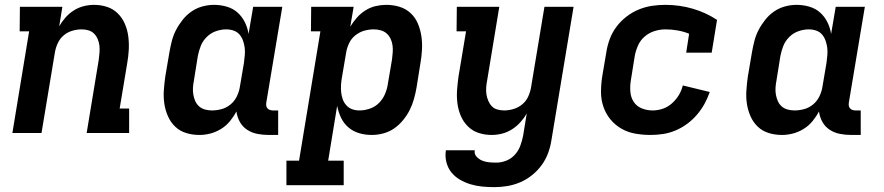

<svg xmlns="http://www.w3.org/2000/svg" viewBox="-20 -548 3640 791"><path d="M31 0 100 -419H61L62 -520H237L224 -440Q235 -459 250 -476Q265 -493 284 -505Q303 -517 324.5 -522.5Q346 -528 367 -528Q396 -528 421.5 -519.5Q447 -511 465.5 -492.5Q484 -474 494.5 -449.5Q505 -425 508.5 -398Q512 -371 510.5 -343Q509 -315 504 -287L473 -101H512V0H337L387 -303Q389 -318 390 -332.5Q391 -347 389.5 -360.5Q388 -374 382.5 -387Q377 -400 367.5 -409.5Q358 -419 344.5 -423Q331 -427 316 -427Q297 -427 277 -421Q257 -415 241.5 -401.5Q226 -388 217.5 -369Q209 -350 206 -331L151 0Z M802 8Q773 8 747 0Q721 -8 702 -26Q683 -44 672 -69Q661 -94 657 -121Q653 -148 655 -176.5Q657 -205 661 -233L678 -333Q682 -356 688 -379.5Q694 -403 705.5 -425Q717 -447 733 -467Q749 -487 769.5 -501Q790 -515 814 -521.5Q838 -528 861 -528Q889 -528 914.5 -520.5Q940 -513 958.5 -496.5Q977 -480 988.5 -457Q1000 -434 1004 -408L1023 -520H1143L1077 -125Q1076 -118 1077 -112Q1078 -106 1082 -101.5Q1086 -97 1092 -95Q1098 -93 1104 -93H1126V8H1087Q1063 8 1040 3.5Q1017 -1 998 -13.5Q979 -26 968 -46Q957 -66 954 -89Q943 -68 927.5 -49Q912 -30 891 -17Q870 -4 847 2Q824 8 802 8ZM853 -93Q873 -93 893 -98.5Q913 -104 929.5 -117.5Q946 -131 955.5 -150.5Q965 -170 968 -189L985 -289Q987 -305 988.5 -321Q990 -337 988 -352Q986 -367 981 -381Q976 -395 966.5 -406Q957 -417 942.5 -422Q928 -427 912 -427Q891 -427 869.5 -419.5Q848 -412 831.5 -395.5Q815 -379 807 -358.5Q799 -338 795 -317L779 -217Q776 -202 775 -187Q774 -172 776.5 -158Q779 -144 784.5 -131.5Q790 -119 800 -110Q810 -101 824 -97Q838 -93 853 -93Z M1396 215H1160V114H1212L1300 -419H1261L1262 -520H1437L1423 -438Q1435 -458 1450.5 -475.5Q1466 -493 1486 -505.5Q1506 -518 1528 -523Q1550 -528 1571 -528Q1600 -528 1626 -520Q1652 -512 1671.5 -494Q1691 -476 1701.5 -451Q1712 -426 1716 -399Q1720 -372 1718.5 -343.5Q1717 -315 1712 -287L1696 -187Q1692 -164 1685.5 -140.5Q1679 -117 1668 -95Q1657 -73 1640.5 -53Q1624 -33 1604 -19Q1584 -5 1559.5 1.5Q1535 8 1512 8Q1484 8 1459 0.5Q1434 -7 1415 -23.5Q1396 -40 1385 -63Q1374 -86 1369 -112L1332 114H1396ZM1461 -93Q1482 -93 1504 -100.5Q1526 -108 1542 -124.5Q1558 -141 1566.5 -161.5Q1575 -182 1578 -203L1595 -303Q1597 -318 1598 -333Q1599 -348 1597 -362Q1595 -376 1589 -388.5Q1583 -401 1573 -410Q1563 -419 1549 -423Q1535 -427 1520 -427Q1500 -427 1480.5 -421.5Q1461 -416 1444 -402.5Q1427 -389 1418 -369.5Q1409 -350 1406 -331L1389 -231Q1386 -215 1385 -199Q1384 -183 1385.5 -168Q1387 -153 1392 -139Q1397 -125 1407 -114Q1417 -103 1431 -98Q1445 -93 1461 -93Z M2016 223Q1991 223 1966 220.5Q1941 218 1918 211Q1895 204 1874.5 192Q1854 180 1839.5 162Q1825 144 1819 120Q1813 96 1817 71H1936Q1933 86 1943 97Q1953 108 1966 113.5Q1979 119 1994 120.5Q2009 122 2025 122Q2045 122 2065.5 114Q2086 106 2101 89.5Q2116 73 2123.5 52.5Q2131 32 2135 12L2150 -80Q2139 -61 2123.5 -44Q2108 -27 2089 -15Q2070 -3 2048.5 2.5Q2027 8 2006 8Q1977 8 1951.5 -0.5Q1926 -9 1907.5 -27.5Q1889 -46 1878.5 -70.5Q1868 -95 1864.5 -122Q1861 -149 1863 -177Q1865 -205 1869 -233L1900 -419H1861L1862 -520H2037L1987 -217Q1984 -202 1983 -187.5Q1982 -173 1984 -159.5Q1986 -146 1991.5 -133Q1997 -120 2006 -110.5Q2015 -101 2028.5 -97Q2042 -93 2057 -93Q2076 -93 2096 -99Q2116 -105 2132 -118.5Q2148 -132 2156.5 -151Q2165 -170 2168 -189L2223 -520H2343L2252 28Q2248 55 2238.5 81.5Q2229 108 2212 131.5Q2195 155 2172 173.5Q2149 192 2123 203Q2097 214 2070 218.5Q2043 223 2016 223Z M2660 8Q2628 8 2597 2.5Q2566 -3 2540 -18Q2514 -33 2495 -56Q2476 -79 2466 -108Q2456 -137 2456 -169Q2456 -201 2461 -233L2478 -333Q2482 -360 2492 -387Q2502 -414 2519.5 -437.5Q2537 -461 2561 -479.5Q2585 -498 2612 -509Q2639 -520 2666.5 -524Q2694 -528 2721 -528Q2780 -528 2834.5 -512Q2889 -496 2934 -466L2912 -331H2807L2819 -409Q2797 -418 2772 -422.5Q2747 -427 2721 -427Q2699 -427 2676.5 -420Q2654 -413 2636 -397.5Q2618 -382 2608.5 -360.5Q2599 -339 2595 -317L2579 -217Q2575 -193 2577 -169.5Q2579 -146 2591 -128Q2603 -110 2624 -101.5Q2645 -93 2669 -93Q2690 -93 2710.5 -100Q2731 -107 2748 -122Q2765 -137 2776.5 -156Q2788 -175 2793 -196L2904 -169Q2895 -143 2882 -119.5Q2869 -96 2851 -75Q2833 -54 2810.5 -37.5Q2788 -21 2763 -10.5Q2738 0 2712 4Q2686 8 2660 8Z M3202 8Q3173 8 3147 0Q3121 -8 3102 -26Q3083 -44 3072 -69Q3061 -94 3057 -121Q3053 -148 3055 -176.5Q3057 -205 3061 -233L3078 -333Q3082 -356 3088 -379.5Q3094 -403 3105.5 -425Q3117 -447 3133 -467Q3149 -487 3169.5 -501Q3190 -515 3214 -521.5Q3238 -528 3261 -528Q3289 -528 3314.5 -520.5Q3340 -513 3358.5 -496.5Q3377 -480 3388.5 -457Q3400 -434 3404 -408L3423 -520H3543L3477 -125Q3476 -118 3477 -112Q3478 -106 3482 -101.5Q3486 -97 3492 -95Q3498 -93 3504 -93H3526V8H3487Q3463 8 3440 3.5Q3417 -1 3398 -13.5Q3379 -26 3368 -46Q3357 -66 3354 -89Q3343 -68 3327.5 -49Q3312 -30 3291 -17Q3270 -4 3247 2Q3224 8 3202 8ZM3253 -93Q3273 -93 3293 -98.5Q3313 -104 3329.5 -117.5Q3346 -131 3355.5 -150.5Q3365 -170 3368 -189L3385 -289Q3387 -305 3388.5 -321Q3390 -337 3388 -352Q3386 -367 3381 -381Q3376 -395 3366.5 -406Q3357 -417 3342.5 -422Q3328 -427 3312 -427Q3291 -427 3269.5 -419.5Q3248 -412 3231.5 -395.5Q3215 -379 3207 -358.5Q3199 -338 3195 -317L3179 -217Q3176 -202 3175 -187Q3174 -172 3176.5 -158Q3179 -144 3184.5 -131.5Q3190 -119 3200 -110Q3210 -101 3224 -97Q3238 -93 3253 -93Z"/></svg>

Font: Iosevka HT Extended
Style: Bold Italic
Weight: 700
Width: 7
Italic angle: -9°
Monospace: yes
Designer: Belleve Invis
Foundry: Belleve Invis
Version: Version 32.3.0; ttfautohint (v1.8.4)